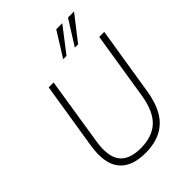

<svg xmlns="http://www.w3.org/2000/svg" viewBox="-261 -1055 1191 1191"><g transform="rotate(-45 335.0 -459.5)"><path d="M301 8Q241 8 197 -9Q153 -26 126.5 -59.5Q100 -93 92 -143.5Q84 -194 94 -261L165 -705H208L138 -261Q119 -143 160 -88.5Q201 -34 302 -34Q403 -34 460.5 -87.5Q518 -141 537 -259L608 -705H652L580 -256Q566 -167 531.5 -108.5Q497 -50 439.5 -21Q382 8 301 8ZM352 -765 453 -927H506L381 -765ZM454 -765 556 -927H609L483 -765Z"/></g></svg>

Font: Nunito Sans 10pt SemiCondensed ExtraLight
Style: Italic
Weight: 250
Width: 4
Italic angle: -9°
Designer: Vernon Adams
Foundry: Vernon Adams
Version: Version 3.101;gftools[0.9.27]